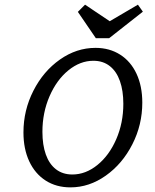

<svg xmlns="http://www.w3.org/2000/svg" viewBox="-20 -786 661 817"><path d="M79.8 -222.6Q79.8 -316.9 122.2 -400Q164.5 -483.1 235.1 -532.7Q305.6 -582.3 386.3 -582.3Q446 -582.3 491.1 -553.6Q536.3 -525 560.9 -472.2Q585.5 -419.4 585.5 -349.2Q585.5 -254.8 543.1 -171.8Q500.8 -88.7 430.2 -38.7Q359.7 11.3 279.8 11.3Q219.4 11.3 174.2 -17.7Q129 -46.8 104.4 -99.6Q79.8 -152.4 79.8 -222.6ZM504.8 -344.4Q504.8 -400 490.3 -441.1Q475.8 -482.3 447.2 -504.8Q418.5 -527.4 377.4 -527.4Q321 -527.4 271 -486.7Q221 -446 190.7 -376.2Q160.5 -306.5 160.5 -225Q160.5 -169.4 175 -128.6Q189.5 -87.9 218.1 -65.7Q246.8 -43.5 287.9 -43.5Q344.4 -43.5 394.4 -83.9Q444.4 -124.2 474.6 -193.5Q504.8 -262.9 504.8 -344.4ZM587.9 -736.3 444.4 -623.4H387.9L311.3 -735.5L341.9 -766.1L471.8 -679L404.8 -671L566.9 -766.1Z"/></svg>

Font: Playfair Micro SmCond SmLight
Style: Italic
Weight: 360
Width: 4
Italic angle: -15.6°
Designer: Claus Eggers Sørensen
Foundry: Claus Eggers Sørensen
Version: Version 2.203;Glyphs 3.3 (3326)